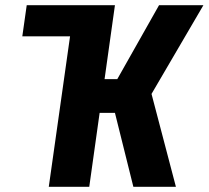

<svg xmlns="http://www.w3.org/2000/svg" viewBox="-20 -720 804 740"><path d="M168 0 250 -580H66L83 -700H423L383 -415H432L593 -700H764L564 -358L658 0H494L423 -285H364L324 0Z"/></svg>

Font: Finlandica
Style: Bold Italic
Weight: 700
Italic angle: -8°
Designer: Niklas Ekholm, Juho Hiilivirta, Jaakko Suomalainen
Foundry: Helsinki Type Studio
Version: Version 1.064; ttfautohint (v1.8.4.7-5d5b)